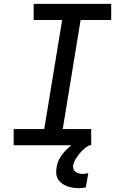

<svg xmlns="http://www.w3.org/2000/svg" viewBox="-20 -755 640 998"><path d="M454 0H51V-84H210L303 -651H155V-735H558V-651H399L306 -84H454ZM389 223Q373 223 358 220.5Q343 218 328 212.5Q313 207 301 198Q289 189 281.5 176.5Q274 164 272.5 148Q271 132 274 116Q278 86 296 58.5Q314 31 339 10Q364 -11 393 -25Q422 -39 452 -45L445 0Q429 8 416 19.5Q403 31 392 45Q381 59 372 74Q363 89 360 105Q359 115 362.5 124.5Q366 134 373.5 139Q381 144 390.5 146.5Q400 149 409 149Q417 149 424.5 147.5Q432 146 439 145L426 219Q417 221 408 222Q399 223 389 223Z"/></svg>

Font: Iosevka Medium Extended
Style: Italic
Weight: 500
Width: 7
Italic angle: -9°
Monospace: yes
Designer: Belleve Invis
Foundry: Belleve Invis
Version: Version 32.5.0; ttfautohint (v1.8.4)